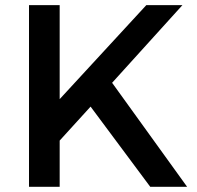

<svg xmlns="http://www.w3.org/2000/svg" viewBox="-20 -720 758 740"><path d="M91.8 0V-700.2H210V-337.9L543.9 -700.2H683.1L412.1 -400.9L701.2 0H559.1L329.1 -309.1L210 -178.2V0Z"/></svg>

Font: Trueno
Style: Regular
Weight: 400
Designer: Julieta Ulanovsky
Foundry: Julieta Ulanovsky
Version: Version 3.001b | FøM Fix